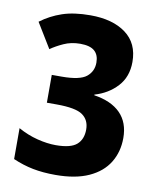

<svg xmlns="http://www.w3.org/2000/svg" viewBox="-83 -789 707 863"><g transform="rotate(10 270.5 -357.0)"><path d="M482 -550Q482 -482 441.5 -438Q401 -394 339 -376V-373Q418 -361 459.5 -319Q501 -277 501 -206Q501 -143 471 -94Q441 -45 380.5 -17.5Q320 10 229 10Q172 10 126 1Q80 -8 34 -28V-169Q77 -145 122.5 -133.5Q168 -122 207 -122Q275 -122 302.5 -146Q330 -170 330 -215Q330 -258 298.5 -280.5Q267 -303 179 -303H135V-430H180Q263 -430 293 -454.5Q323 -479 323 -519Q323 -554 302.5 -572Q282 -590 237 -590Q196 -590 162 -574.5Q128 -559 104 -542L35 -655Q79 -688 132 -706Q185 -724 260 -724Q362 -724 422 -679.5Q482 -635 482 -550Z"/></g></svg>

Font: Noto Sans Gujarati SemiCondensed ExtraBold
Style: Regular
Weight: 800
Width: 4
Designer: Jelle Bosma - Monotype Design Team, Universal Thirst
Foundry: Monotype Imaging Inc.
Version: Version 2.106; ttfautohint (v1.8.4.7-5d5b)